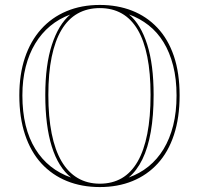

<svg xmlns="http://www.w3.org/2000/svg" viewBox="-20 -743 806 778"><path d="M384.5 -723Q455.9 -723 515.1 -699.8Q574.2 -676.6 617.6 -630.7Q661 -584.8 684.4 -516.3Q707.8 -447.7 707.8 -356.1Q707.8 -265.9 684.8 -196.4Q661.8 -126.8 618.9 -80.1Q576 -33.4 516.6 -9.2Q457.2 15 384.5 15Q311.1 15 251 -9.4Q191 -33.8 147.8 -80.7Q104.7 -127.7 81.5 -197.2Q58.3 -266.8 58.3 -356.5Q58.3 -441.7 81 -509.3Q103.8 -577 146.5 -624.6Q189.2 -672.3 249.5 -697.6Q309.8 -723 384.5 -723ZM384.5 -710.2Q333.8 -710.2 294.7 -688.2Q255.7 -666.2 229.3 -622.1Q202.9 -578 189.4 -512.1Q175.9 -446.3 175.9 -358.3Q175.9 -269.4 189.4 -202Q202.9 -134.6 229.3 -89.6Q255.7 -44.7 294.7 -21.7Q333.8 1.3 384.5 1.3Q435.1 1.3 473.5 -21Q511.8 -43.4 537.7 -88.3Q563.6 -133.3 576.8 -200.7Q590.1 -268 590.1 -358.7Q590.1 -447.2 576.8 -513.2Q563.6 -579.3 537.7 -623Q511.8 -666.6 473.5 -688.4Q435.1 -710.2 384.5 -710.2ZM268 -23.6Q216.3 -64.7 189.9 -149Q163.5 -233.2 163.5 -358.3Q163.5 -479.8 190.3 -561.6Q217 -643.5 264.5 -684Q219.4 -667.4 183.6 -637.8Q147.8 -608.2 122.7 -566.4Q97.5 -524.7 84.1 -472Q70.7 -419.3 70.7 -356.5Q70.7 -289.6 84 -235.3Q97.4 -181.1 123.2 -139.3Q149 -97.6 185.3 -68.7Q221.5 -39.8 268 -23.6ZM501.4 -23.6Q546.3 -39.8 581.8 -68.5Q617.4 -97.2 642.8 -138.9Q668.1 -180.6 681.8 -234.9Q695.4 -289.1 695.4 -356.1Q695.4 -423.1 681.6 -477.1Q667.7 -531.2 642.6 -572.1Q617.5 -612.9 582 -640.8Q546.4 -668.7 503 -684.4Q550.5 -644.4 576.5 -562.7Q602.5 -481 602.5 -358.7Q602.5 -274.9 591.1 -209.3Q579.6 -143.7 557 -97.5Q534.3 -51.2 501.4 -23.6Z"/></svg>

Font: Kalnia Glaze Thin
Style: Regular
Weight: 100
Version: Version 1.110